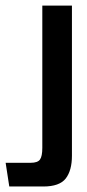

<svg xmlns="http://www.w3.org/2000/svg" viewBox="-57 -490 313 687"><path d="M-23.8 177.3 -36.8 92.5H52.7Q77.8 92.5 86.1 80.8Q94.4 69.1 94.4 39.1V-470H200.4V67.2Q200.4 120.1 178.2 148.7Q155.9 177.3 98 177.3Z"/></svg>

Font: Smooch Sans Thin
Style: Regular
Weight: 100
Designer: Robert E. Leuschke
Foundry: Robert E. Leuschke
Version: Version 1.010